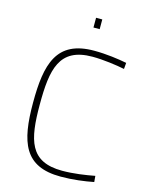

<svg xmlns="http://www.w3.org/2000/svg" viewBox="-130 -958 805 1046"><g transform="rotate(15 272.5 -435.0)"><path d="M498 -45C446 -35 379 -25 316 -25C132 -25 105 -142 105 -342C105 -541 128 -668 316 -668C376 -668 455 -657 498 -648L501 -683C455 -692 386 -702 316 -702C103 -702 67 -560 67 -342C67 -120 110 8 316 8C384 8 451 -1 501 -11L498 -45ZM314 -823V-878H279V-823Z"/></g></svg>

Font: RazerF5 Thin
Style: Regular
Weight: 250
Foundry: Razer Inc.
Version: Version 2